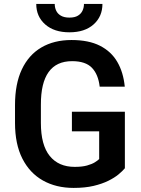

<svg xmlns="http://www.w3.org/2000/svg" viewBox="-20 -919 699 949"><path d="M486.3 -899.4Q486.3 -837.4 442.6 -798.3Q398.9 -759.3 323.2 -759.3Q247.6 -759.3 203.4 -798.3Q159.2 -837.4 159.2 -899.4H250.5Q250.5 -881.8 257.6 -866.5Q264.6 -851.1 280.8 -841.6Q296.9 -832 323.2 -832Q349.6 -832 365.2 -841.6Q380.9 -851.1 387.9 -866.5Q395 -881.8 395 -899.4ZM597.2 -87.4Q585.9 -73.7 565.9 -57.1Q545.9 -40.5 515.4 -25.4Q484.9 -10.3 442.6 -0.2Q400.4 9.8 343.8 9.8Q257.3 9.8 192.1 -26.9Q127 -63.5 90.6 -135Q54.2 -206.5 54.2 -311.5V-399.9Q54.2 -504.4 87.9 -575.9Q121.6 -647.5 184.3 -684.3Q247.1 -721.2 333.5 -721.2Q418.5 -721.2 474.1 -692.9Q529.8 -664.6 559.8 -613Q589.8 -561.5 596.7 -490.7H472.7Q465.8 -551.3 434.3 -584Q402.8 -616.7 336.4 -616.7Q181.2 -616.7 182.1 -400.9V-311.5Q182.1 -202.1 225.8 -148.2Q269.5 -94.2 349.1 -94.2Q386.7 -94.2 410.6 -101.1Q434.6 -107.9 448.7 -116.7Q462.9 -125.5 470.2 -132.8V-270H335.4V-366.7H597.2Z"/></svg>

Font: Robert Sans
Style: Bold
Weight: 700
Designer: Christian Robertson (extended by Adam Twardoch)
Foundry: Google
Version: Version 12.135;April 2, 2019;FontCreator 11.5.0.2425 64-bit;